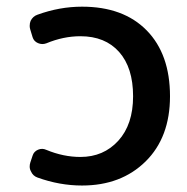

<svg xmlns="http://www.w3.org/2000/svg" viewBox="-20 -576 569 584"><path d="M121.1 -444.3Q108.4 -439.5 95.7 -444.8Q83 -450.2 79.1 -462.9L72.3 -485.4Q70.3 -491.2 70.3 -497.1Q70.3 -505.9 73.2 -512.7Q80.1 -526.4 93.8 -531.2Q161.1 -555.7 229.5 -555.7Q355.5 -555.7 426.3 -483.4Q497.1 -411.1 497.1 -283.2Q497.1 -158.2 422.9 -85Q348.6 -11.7 229.5 -11.7Q161.1 -11.7 93.8 -36.1Q80.1 -41 74.2 -54.7Q70.3 -61.5 70.3 -69.3Q70.3 -76.2 72.3 -82L79.1 -102.5Q83 -115.2 95.7 -120.6Q108.4 -126 121.1 -120.1Q172.9 -98.6 224.6 -98.6Q294.9 -98.6 339.8 -147.9Q384.8 -197.3 384.8 -283.2Q384.8 -370.1 342.3 -418Q299.8 -465.8 224.6 -465.8Q172.9 -465.8 121.1 -444.3Z"/></svg>

Font: Gen Jyuu GothicL Medium
Style: Regular
Weight: 500
Designer: [Source Han Sans]
Ryoko NISHIZUKA  (kana & ideographs); Paul D. Hunt (Latin, Greek & Cyrillic); Wenlong ZHANG  (bopomofo
Version: Version 1.002.20150607